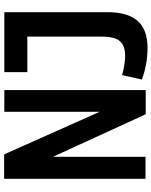

<svg xmlns="http://www.w3.org/2000/svg" viewBox="80 -822 751 952"><g transform="rotate(-90 456.0 -345.5)"><path d="M46 0V-701H167L378 -228V-700H486V1H366L155 -459V0ZM538 -18 560 -116Q586 -109 611 -105Q636 -101 656 -101Q704 -101 727.5 -126Q751 -151 751 -219V-586H575V-700H872V-184Q872 -90 829.5 -40Q787 10 694 10Q653 10 613 2.5Q573 -5 538 -18Z"/></g></svg>

Font: Georama Semi Condensed SemiBold
Style: Regular
Weight: 600
Width: 4
Designer: Jean-Baptiste Levee
Foundry: Production Type
Version: Version 1.000